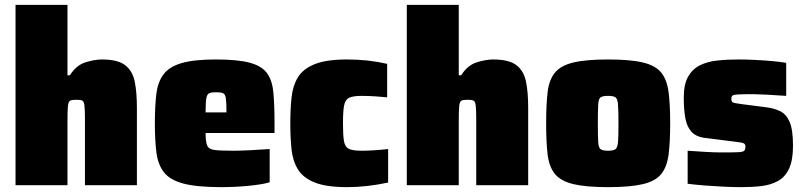

<svg xmlns="http://www.w3.org/2000/svg" viewBox="-20 -763 3313 791"><path d="M44 0V-743H258V-453H268Q294 -494 331.5 -506Q369 -518 400 -518Q465 -518 495.5 -494.5Q526 -471 535 -427Q544 -383 544 -319V0H330V-269Q330 -310 328 -327.5Q326 -345 319 -348.5Q312 -352 295 -352Q277 -352 269.5 -348.5Q262 -345 260 -327.5Q258 -310 258 -269V0Z M891 8Q792 8 736.5 -6.5Q681 -21 656 -52.5Q631 -84 624.5 -134Q618 -184 618 -254Q618 -325 624 -375Q630 -425 653.5 -456.5Q677 -488 728 -503Q779 -518 869 -518Q960 -518 1009.5 -504.5Q1059 -491 1080.5 -461Q1102 -431 1106.5 -380Q1111 -329 1111 -254V-215H827Q827 -179 833.5 -163.5Q840 -148 864.5 -145Q889 -142 942 -142Q967 -142 1008.5 -144Q1050 -146 1091 -149V-12Q1061 -3 1004.5 2.5Q948 8 891 8ZM827 -300H913Q913 -341 910.5 -358Q908 -375 899 -379Q890 -383 869 -383Q851 -383 842 -379Q833 -375 830 -358Q827 -341 827 -300Z M1410 8Q1325 8 1277 -11Q1229 -30 1207.5 -65Q1186 -100 1181 -148Q1176 -196 1176 -254Q1176 -312 1181 -360.5Q1186 -409 1207 -444Q1228 -479 1276 -498.5Q1324 -518 1410 -518Q1497 -518 1575 -500V-362Q1557 -364 1527 -366Q1497 -368 1470 -368Q1434 -368 1418 -360Q1402 -352 1397.5 -328Q1393 -304 1393 -255Q1393 -206 1397 -182Q1401 -158 1417 -150Q1433 -142 1470 -142Q1493 -142 1523.5 -144Q1554 -146 1579 -149V-11Q1538 -2 1494.5 3Q1451 8 1410 8Z M1656 0V-743H1870V-453H1880Q1906 -494 1943.5 -506Q1981 -518 2012 -518Q2077 -518 2107.5 -494.5Q2138 -471 2147 -427Q2156 -383 2156 -319V0H1942V-269Q1942 -310 1940 -327.5Q1938 -345 1931 -348.5Q1924 -352 1907 -352Q1889 -352 1881.5 -348.5Q1874 -345 1872 -327.5Q1870 -310 1870 -269V0Z M2485 8Q2394 8 2342 -4.5Q2290 -17 2266 -46.5Q2242 -76 2236 -127Q2230 -178 2230 -255Q2230 -332 2236 -383Q2242 -434 2266 -463.5Q2290 -493 2342 -505.5Q2394 -518 2485 -518Q2577 -518 2629 -505.5Q2681 -493 2704.5 -463.5Q2728 -434 2734.5 -383Q2741 -332 2741 -255Q2741 -178 2734.5 -127Q2728 -76 2704.5 -46.5Q2681 -17 2629 -4.5Q2577 8 2485 8ZM2485 -142Q2506 -142 2515 -148Q2524 -154 2526 -177.5Q2528 -201 2528 -255Q2528 -309 2526 -333Q2524 -357 2515 -362.5Q2506 -368 2485 -368Q2464 -368 2455 -362.5Q2446 -357 2444.5 -333Q2443 -309 2443 -255Q2443 -201 2444.5 -177.5Q2446 -154 2455 -148Q2464 -142 2485 -142Z M3035 8Q3000 8 2959.5 6Q2919 4 2881 1Q2843 -2 2813 -6V-142Q2851 -139 2890 -137Q2929 -135 2952 -135Q3001 -135 3021.5 -136Q3042 -137 3046.5 -142.5Q3051 -148 3051 -159Q3051 -168 3045 -172Q3039 -176 3002 -180L2883 -195Q2846 -200 2827.5 -221.5Q2809 -243 2803 -278.5Q2797 -314 2797 -361Q2797 -415 2814.5 -446.5Q2832 -478 2862.5 -493.5Q2893 -509 2934 -513.5Q2975 -518 3021 -518Q3057 -518 3094.5 -516Q3132 -514 3165 -511Q3198 -508 3219 -504V-368Q3177 -371 3139 -373Q3101 -375 3085 -375Q3041 -375 3021.5 -374Q3002 -373 2997.5 -369Q2993 -365 2993 -356Q2993 -345 2998.5 -341.5Q3004 -338 3036 -334L3137 -321Q3169 -317 3194 -305Q3219 -293 3233 -261Q3247 -229 3247 -163Q3247 -102 3230.5 -67.5Q3214 -33 3184.5 -17Q3155 -1 3117 3.5Q3079 8 3035 8Z"/></svg>

Font: Saira Black
Style: Regular
Weight: 900
Designer: Hector Gatti with collaboration of the Omnibus-Type team
Foundry: Omnibus-Type
Version: Version 1.100; ttfautohint (v1.8.3)